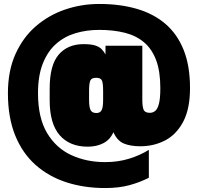

<svg xmlns="http://www.w3.org/2000/svg" viewBox="-20 -735 1000 970"><path d="M511 215Q405 215 315.5 186Q226 157 159.5 98Q93 39 56.5 -51.5Q20 -142 20 -264Q20 -377 58 -461.5Q96 -546 160.5 -602Q225 -658 308 -686.5Q391 -715 481 -715Q586 -715 670.5 -690.5Q755 -666 815 -615Q875 -564 907.5 -483.5Q940 -403 940 -290Q940 -185 905.5 -120Q871 -55 814 -25.5Q757 4 689 4Q639 4 605.5 -10Q572 -24 553 -67Q536 -29 502 -11.5Q468 6 423 6Q332 6 281.5 -52Q231 -110 231 -228V-288Q231 -406 276.5 -459Q322 -512 402 -512Q439 -512 460 -505.5Q481 -499 492.5 -487.5Q504 -476 513 -460V-504H699V-231Q699 -197 705.5 -181Q712 -165 737 -165Q752 -165 764 -174.5Q776 -184 783 -211Q790 -238 790 -290Q790 -374 769 -430.5Q748 -487 708 -521Q668 -555 610.5 -569.5Q553 -584 481 -584Q418 -584 362 -567.5Q306 -551 263.5 -513.5Q221 -476 196.5 -414.5Q172 -353 172 -264Q172 -140 217.5 -63.5Q263 13 340 48.5Q417 84 511 84Q577 84 633 66.5Q689 49 732 22V163Q687 186 634 200.5Q581 215 511 215ZM467 -164Q486 -164 493.5 -178.5Q501 -193 501 -231V-275Q501 -320 493.5 -331Q486 -342 465 -342Q443 -342 436.5 -328.5Q430 -315 430 -275V-231Q430 -194 437.5 -179Q445 -164 467 -164Z"/></svg>

Font: Golos Text Black
Style: Regular
Weight: 900
Designer: A.Korolkova, Vitaly Kuzmin
Foundry: ParaType Ltd
Version: Version 2.004